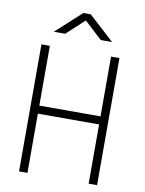

<svg xmlns="http://www.w3.org/2000/svg" viewBox="-97 -965 779 1032"><g transform="rotate(10 293.0 -449.0)"><path d="M460 0V-323.2H126V0H80.1V-693.4H126V-367.2H460V-693.4H505.9V0ZM133.8 -771.5 272.9 -898.4H313L452.1 -771.5H390.1L293 -861.3L195.8 -771.5Z"/></g></svg>

Font: Cascadia Mono NF ExtraLight
Style: Regular
Weight: 200
Monospace: yes
Designer: Aaron Bell
Foundry: Saja Typeworks
Version: Version 2404.023; ttfautohint (v1.8.4)